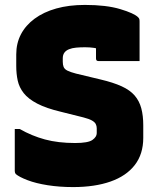

<svg xmlns="http://www.w3.org/2000/svg" viewBox="-20 -740 640 780"><path d="M325 -720Q412 -720 468.5 -703Q525 -686 541 -670Q545 -666 546 -662.5Q547 -659 547 -652Q547 -627 547 -600Q547 -573 547 -546Q547 -519 547 -492Q506 -492 464 -492Q422 -492 380 -492Q374 -492 372 -495Q370 -498 370 -503Q370 -509 370 -517Q370 -525 370 -534Q370 -543 370 -552.5Q370 -562 370 -573L398 -536Q379 -543 362 -545.5Q345 -548 326 -548Q306 -548 289.5 -546.5Q273 -545 260.5 -540Q248 -535 241.5 -526Q235 -517 235 -503V-489Q235 -477 238.5 -468Q242 -459 254 -453Q266 -447 289 -441L389 -417Q440 -405 474 -389.5Q508 -374 527 -352Q546 -330 554 -300Q562 -270 562 -231V-180Q562 -114 527.5 -69.5Q493 -25 429 -2.5Q365 20 277 20Q222 20 174 12.5Q126 5 92 -8Q58 -21 44 -33Q42 -36 41 -38.5Q40 -41 40 -45Q40 -74 40 -102Q40 -130 40 -158.5Q40 -187 40 -216H60Q109 -188 162.5 -173.5Q216 -159 285 -159Q338 -159 355.5 -171.5Q373 -184 373 -199V-219Q373 -228 369 -236Q365 -244 353.5 -250.5Q342 -257 319 -263L227 -286Q168 -300 131.5 -319Q95 -338 76.5 -361.5Q58 -385 52 -412.5Q46 -440 46 -472V-519Q46 -564 65 -600.5Q84 -637 120.5 -664Q157 -691 208.5 -705.5Q260 -720 325 -720Z"/></svg>

Font: Recursive Monospace Black
Style: Regular
Weight: 900
Version: Version 1.047